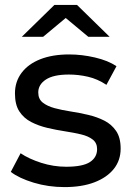

<svg xmlns="http://www.w3.org/2000/svg" viewBox="-20 -757 541 783"><path d="M243 6Q177 6 117.5 -12Q58 -30 24 -56L64 -132Q98 -109 148 -93Q198 -77 250 -77Q317 -77 346.5 -96Q376 -115 376 -149Q376 -174 358 -188Q340 -202 310.5 -209Q281 -216 245 -221.5Q209 -227 173 -235.5Q137 -244 107 -259.5Q77 -275 59 -302.5Q41 -330 41 -376Q41 -424 68 -460Q95 -496 144.5 -515.5Q194 -535 262 -535Q314 -535 367.5 -522.5Q421 -510 455 -487L414 -411Q378 -435 339 -444Q300 -453 261 -453Q198 -453 167 -432.5Q136 -412 136 -380Q136 -353 154.5 -338.5Q173 -324 202.5 -316Q232 -308 268 -302.5Q304 -297 340 -288.5Q376 -280 405.5 -265Q435 -250 453.5 -223Q472 -196 472 -151Q472 -103 444 -68Q416 -33 365 -13.5Q314 6 243 6ZM69 -607 202 -737H294L427 -607H340L208 -717H288L156 -607Z"/></svg>

Font: Montserrat Thin Medium
Style: Regular
Weight: 500
Version: Version 9.000